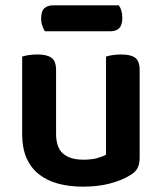

<svg xmlns="http://www.w3.org/2000/svg" viewBox="-20 -684 606 719"><path d="M503 -93Q503 -70 495 -54.5Q487 -39 466 -27Q437 -9 392.5 3Q348 15 291 15Q239 15 197 3.5Q155 -8 125 -32Q95 -56 79 -93Q63 -130 63 -181V-472Q71 -475 86.5 -477.5Q102 -480 121 -480Q156 -480 173 -467.5Q190 -455 190 -421V-183Q190 -131 216.5 -108.5Q243 -86 292 -86Q323 -86 344.5 -92Q366 -98 377 -105V-472Q385 -475 400.5 -477.5Q416 -480 434 -480Q470 -480 486.5 -467.5Q503 -455 503 -421ZM148 -567Q143 -575 138.5 -587.5Q134 -600 134 -614Q134 -642 146 -653Q158 -664 178 -664H425Q438 -646 438 -617Q438 -590 426.5 -578.5Q415 -567 395 -567Z"/></svg>

Font: Baloo Tammudu 2 SemiBold
Style: Regular
Weight: 600
Designer: Maithili Shingre, Omkar Shende and Ek Type
Foundry: Ek Type
Version: Version 1.640;hotconv 1.0.111;makeotfexe 2.5.65597; ttfautoh